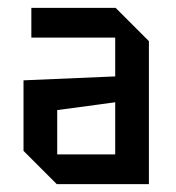

<svg xmlns="http://www.w3.org/2000/svg" viewBox="-20 -720 450 490"><path d="M40 -335V-515L274 -525V-624H60V-700H275L360 -615V-250H125ZM126 -439V-326H274V-459Z"/></svg>

Font: Tektur SemiCondensed
Style: Regular
Weight: 400
Width: 4
Designer: Adam Jagosz
Foundry: Adam Jagosz
Version: Version 1.005;gftools[0.9.30]